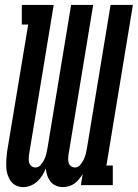

<svg xmlns="http://www.w3.org/2000/svg" viewBox="-20 -755 562 783"><path d="M75 8Q59 8 45.5 1.5Q32 -5 23.5 -17Q15 -29 10.5 -44Q6 -59 5.5 -74.5Q5 -90 6 -106Q7 -122 9 -137L95 -655H69V-735H199L98 -122Q97 -114 97 -105.5Q97 -97 99.5 -89.5Q102 -82 109 -77Q116 -72 124 -72Q137 -72 146 -82.5Q155 -93 160.5 -104.5Q166 -116 169 -128Q172 -140 174 -153L270 -735H360L259 -122Q258 -114 258 -105.5Q258 -97 260.5 -89.5Q263 -82 270 -77Q277 -72 286 -72Q298 -72 307 -82.5Q316 -93 321.5 -104.5Q327 -116 330 -128Q333 -140 335 -153L431 -735H522L414 -80H440V0H310L317 -45Q310 -34 302 -24Q294 -14 283.5 -6.5Q273 1 260.5 4.5Q248 8 236 8Q221 8 207.5 2Q194 -4 185.5 -15Q177 -26 172.5 -39.5Q168 -53 167 -68Q161 -53 152.5 -39.5Q144 -26 132 -15Q120 -4 105 2Q90 8 75 8Z"/></svg>

Font: Iosevka Curly Slab Medium
Style: Italic
Weight: 500
Italic angle: -9°
Monospace: yes
Designer: Belleve Invis
Foundry: Belleve Invis
Version: Version 22.1.2; ttfautohint (v1.8.4)